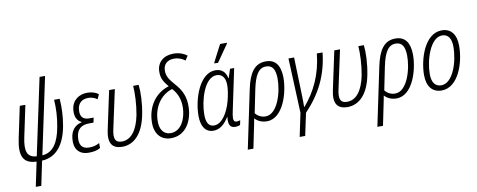

<svg xmlns="http://www.w3.org/2000/svg" viewBox="-79 -1161 4433 1786"><g transform="rotate(-10 2138.0 -267.5)"><path d="M136 237H188L236 7C368 1 452 -99 484 -276C500 -365 503 -448 497 -531H444C450 -451 446 -366 429 -277C403 -130 346 -47 247 -41L400 -764H348L194 -41C104 -47 83 -107 111 -238L173 -531H120L58 -237C22 -71 60 3 184 7Z M678 10C723 10 762 2 787 -15V-62C756 -44 727 -37 688 -37C620 -37 595 -80 603 -150C610 -223 653 -258 727 -258H768L778 -304H734C671 -304 650 -343 656 -401C662 -460 698 -493 760 -493C792 -493 823 -482 843 -465L864 -510C836 -531 801 -542 758 -542C681 -542 612 -497 604 -406C598 -341 620 -302 661 -283L660 -280C600 -268 556 -225 549 -145C539 -58 578 10 678 10Z M993 10C1111 10 1194 -83 1227 -253C1248 -359 1251 -462 1243 -531H1191C1196 -461 1193 -359 1174 -257C1146 -118 1086 -39 999 -39C937 -39 920 -77 939 -165L1018 -531H964L886 -166C860 -44 901 9 993 10Z M1455 10C1596 10 1662 -119 1665 -247C1668 -342 1639 -409 1575 -479C1533 -528 1504 -564 1506 -621C1507 -678 1545 -714 1608 -714C1652 -714 1687 -698 1712 -678L1739 -720C1715 -739 1671 -761 1611 -761C1516 -761 1454 -704 1453 -619C1451 -556 1475 -518 1516 -470C1380 -428 1307 -307 1304 -171C1300 -61 1357 10 1455 10ZM1459 -37C1393 -37 1355 -90 1359 -175C1362 -293 1427 -404 1543 -439C1588 -390 1614 -329 1611 -246C1608 -156 1564 -37 1459 -37Z M1971 -605H2006L2118 -766L2120 -774H2055L1973 -616ZM1855 10C1916 10 1963 -31 2001 -93H2004C1997 -32 2005 10 2062 10C2076 10 2093 6 2107 1L2116 -43C2102 -39 2091 -37 2082 -37C2060 -37 2053 -51 2053 -74C2053 -93 2058 -118 2064 -146L2145 -531H2106L2079 -447H2076C2064 -505 2030 -541 1968 -541C1820 -541 1741 -311 1741 -150C1741 -47 1783 10 1855 10ZM1869 -37C1821 -37 1796 -74 1796 -153C1796 -276 1853 -494 1972 -494C2023 -494 2054 -457 2054 -386C2054 -350 2047 -298 2031 -238C2004 -138 1947 -37 1869 -37Z M2254 -314 2138 239H2191L2231 45C2237 15 2243 -11 2247 -38C2271 -11 2309 10 2361 10C2514 10 2583 -225 2581 -369C2579 -480 2535 -541 2445 -541C2338 -541 2285 -461 2254 -314ZM2356 -37C2313 -37 2279 -58 2260 -84L2304 -300C2331 -429 2367 -494 2439 -494C2500 -494 2524 -450 2526 -369C2528 -240 2470 -37 2356 -37Z M2634 206H2686L2731 -5C2874 -155 2957 -319 2980 -531H2926C2906 -336 2833 -185 2726 -61H2723C2724 -92 2723 -140 2722 -174L2711 -531H2658L2680 -14Z M3120 10C3238 10 3321 -83 3354 -253C3375 -359 3378 -462 3370 -531H3318C3323 -461 3320 -359 3301 -257C3273 -118 3213 -39 3126 -39C3064 -39 3047 -77 3066 -165L3145 -531H3091L3013 -166C2987 -44 3028 9 3120 10Z M3478 -314 3362 239H3415L3455 45C3461 15 3467 -11 3471 -38C3495 -11 3533 10 3585 10C3738 10 3807 -225 3805 -369C3803 -480 3759 -541 3669 -541C3562 -541 3509 -461 3478 -314ZM3580 -37C3537 -37 3503 -58 3484 -84L3528 -300C3555 -429 3591 -494 3663 -494C3724 -494 3748 -450 3750 -369C3752 -240 3694 -37 3580 -37Z M4011 10C4166 10 4242 -206 4242 -371C4242 -480 4193 -541 4107 -541C3944 -541 3873 -306 3873 -160C3873 -50 3924 10 4011 10ZM4016 -38C3958 -38 3927 -81 3927 -159C3927 -286 3988 -494 4102 -494C4160 -494 4188 -447 4188 -373C4188 -230 4126 -38 4016 -38Z"/></g></svg>

Font: Noto Sans Condensed Light
Style: Italic
Weight: 300
Width: 3
Italic angle: -12°
Designer: Monotype Design Team
Foundry: Monotype Imaging Inc.
Version: Version 2.013